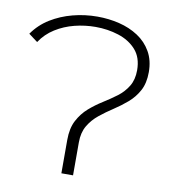

<svg xmlns="http://www.w3.org/2000/svg" viewBox="-80 -774 750 843"><g transform="rotate(10 295.0 -352.5)"><path d="M250 0V-149Q250 -201 268.5 -236Q287 -271 315 -295.5Q343 -320 375 -340Q407 -360 435 -381Q463 -402 481 -431.5Q499 -461 499 -503Q499 -560 468.5 -594Q438 -628 389.5 -643.5Q341 -659 287 -659Q240 -659 194 -647.5Q148 -636 109 -611.5Q70 -587 45 -549L5 -579Q35 -622 79.5 -649.5Q124 -677 177.5 -691Q231 -705 287 -705Q338 -705 385 -693.5Q432 -682 469.5 -657.5Q507 -633 529 -594.5Q551 -556 551 -504Q551 -455 533 -421.5Q515 -388 486.5 -363.5Q458 -339 426.5 -318.5Q395 -298 366.5 -275Q338 -252 320 -221.5Q302 -191 302 -147V0Z"/></g></svg>

Font: Montserrat Thin Light
Style: Regular
Weight: 300
Version: Version 9.000